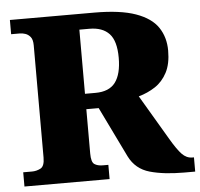

<svg xmlns="http://www.w3.org/2000/svg" viewBox="-51 -767 856 820"><g transform="rotate(-5 376.5 -357.0)"><path d="M21 0V-61H59Q78 -61 95.5 -70Q113 -79 113 -116V-597Q113 -622 103.5 -633.5Q94 -645 81.5 -649Q69 -653 59 -653H21V-714H382Q494 -714 560 -690.5Q626 -667 654.5 -624.5Q683 -582 683 -525Q683 -468 663.5 -431Q644 -394 612 -373Q580 -352 541 -341L655 -148Q682 -102 701.5 -81.5Q721 -61 746 -61H753V0H706Q619 0 559 -17Q499 -34 471 -90L366 -306H313V-116Q313 -79 326.5 -70Q340 -61 362 -61H386V0ZM358 -372Q417 -372 443.5 -407.5Q470 -443 470 -513Q470 -585 441 -616Q412 -647 356 -647H313V-372Z"/></g></svg>

Font: Noto Serif Hentaigana Black
Style: Regular
Weight: 900
Designer: Kazuhiro Yamada
Foundry: nipponia
Version: Version 1.000; ttfautohint (v1.8.4.7-5d5b)